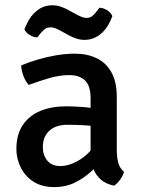

<svg xmlns="http://www.w3.org/2000/svg" viewBox="-20 -712 547 744"><path d="M43.5 -134Q43.5 -191.5 68.8 -228.2Q94 -265 137.2 -282.5Q180.5 -300 235 -300Q263 -300 298.2 -297.5Q333.5 -295 364 -288V-218.5Q337.5 -225 304 -226.8Q270.5 -228.5 241.5 -228.5Q196 -228.5 171 -205.2Q146 -182 146 -141.5Q146 -111 163.2 -89.8Q180.5 -68.5 213.5 -68.5Q250 -68.5 290.5 -93.8Q331 -119 359 -168.5L375 -90Q357 -69 330.5 -45Q304 -21 269.2 -4Q234.5 13 190.5 13Q141 13 108.2 -9Q75.5 -31 59.5 -64.8Q43.5 -98.5 43.5 -134ZM460.5 -46Q457 -32 445.8 -16.2Q434.5 -0.5 422 7.5Q390.5 1 371 -16Q351.5 -33 342.2 -56.8Q333 -80.5 331 -107V-332.5Q331 -379.5 309.5 -400.2Q288 -421 249 -421Q211.5 -421 171.5 -409.5Q131.5 -398 91.5 -383Q79.5 -395 71.2 -416.8Q63 -438.5 62 -458.5Q90 -470.5 125.5 -481Q161 -491.5 198.2 -497.8Q235.5 -504 269.5 -504Q319 -504 355.5 -486Q392 -468 412.2 -431Q432.5 -394 432.5 -336.5V-131.5Q432.5 -103.5 438 -82.2Q443.5 -61 460.5 -46ZM308 -557.5Q291.5 -557.5 277 -562.2Q262.5 -567 252 -572.5L208.5 -596Q203.5 -599 194.8 -602.5Q186 -606 176 -606Q160.5 -606 151 -597.2Q141.5 -588.5 136 -581.5L124.5 -567Q109.5 -567.5 94.8 -576.5Q80 -585.5 74.5 -599L83.5 -618.5Q98 -651.5 124 -671.5Q150 -691.5 182.5 -691.5Q200 -691.5 214.5 -686.5Q229 -681.5 238.5 -676.5L282 -653Q287.5 -650.5 296.2 -646.5Q305 -642.5 315.5 -642.5Q329.5 -642.5 338.5 -650.5Q347.5 -658.5 354 -667.5L365.5 -682Q380.5 -681.5 395 -672.5Q409.5 -663.5 415.5 -649.5L407 -630Q391.5 -595.5 365.2 -576.5Q339 -557.5 308 -557.5Z"/></svg>

Font: Signika Light
Style: Regular
Weight: 400
Version: Version 2.003;gftools[0.9.32]